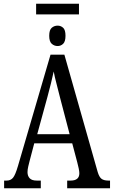

<svg xmlns="http://www.w3.org/2000/svg" viewBox="-20 -1006 608 1026"><path d="M173 -929V-986H402V-929ZM288 -760Q270 -760 256.5 -772Q243 -784 243 -815Q243 -846 256.5 -857.5Q270 -869 288 -869Q305 -869 317.5 -857.5Q330 -846 330 -815Q330 -784 317.5 -772Q305 -760 288 -760ZM2 0V-41H15Q37 -41 49.5 -56Q62 -71 76 -119L250 -714H324L502 -87Q510 -60 522.5 -50.5Q535 -41 560 -41H568V0H339V-41H357Q404 -41 404 -80Q404 -90 400.5 -106.5Q397 -123 393 -138L366 -240H163L138 -145Q135 -133 131 -116.5Q127 -100 127 -86Q127 -66 138.5 -53.5Q150 -41 177 -41H198V0ZM179 -289H352L302 -480Q291 -525 281.5 -560.5Q272 -596 267 -624Q261 -596 252.5 -561.5Q244 -527 234 -490Z"/></svg>

Font: Noto Serif ExtraCondensed
Style: Regular
Weight: 400
Width: 2
Designer: Monotype Design Team
Foundry: Monotype Imaging Inc.
Version: Version 2.015